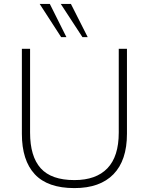

<svg xmlns="http://www.w3.org/2000/svg" viewBox="-20 -955 762 983"><path d="M361 8Q224 8 158 -63Q92 -134 92 -270V-705H134V-276Q134 -154 188.5 -93.5Q243 -33 361 -33Q472 -33 530 -93.5Q588 -154 588 -276V-705H630V-270Q630 -134 561 -63Q492 8 361 8ZM402 -765 291 -935H343L429 -765ZM293 -765 183 -935H235L320 -765Z"/></svg>

Font: Mulish ExtraLight ExtraLight
Style: Regular
Weight: 250
Version: Version 3.603